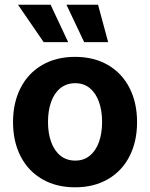

<svg xmlns="http://www.w3.org/2000/svg" viewBox="-20 -776 630 806"><path d="M34.7 -263.2Q34.7 -344.9 66.5 -406.9Q98.2 -468.9 157.1 -503.1Q216.1 -537.3 295.2 -537.3Q374.3 -537.3 433.2 -503.1Q492.1 -468.9 523.7 -406.9Q555.4 -344.9 555.4 -263.2Q555.4 -181.9 523.7 -120Q492.1 -58.1 433.2 -23.9Q374.3 10.3 295.2 10.3Q216.1 10.3 157.1 -23.9Q98.2 -58.1 66.5 -120Q34.7 -181.9 34.7 -263.2ZM408.6 -264Q408.6 -311.1 395.6 -347.9Q382.6 -384.7 357.3 -405.7Q332 -426.7 296 -426.7Q259.2 -426.7 233.5 -405.9Q207.7 -385.1 194.6 -348.2Q181.5 -311.3 181.5 -264Q181.5 -216.9 194.6 -180.2Q207.7 -143.6 233.5 -122.7Q259.2 -101.8 296 -101.8Q332 -101.8 357.3 -122.7Q382.6 -143.6 395.6 -180.3Q408.6 -217.1 408.6 -264ZM55.5 -756.2H192.4L266.2 -599.1H163.3ZM258.9 -756.2H391.6L434 -599.1H333.4Z"/></svg>

Font: Pretendard Variable
Style: Regular
Weight: 400
Designer: Base glyphs from Inter by Rasmus Andersson; Hangul glyphs from Noto Sans CJK(Source Han Sans) by Jang Soo-young and Kang
Foundry: Kil Hyung-jin
Version: Version 1.100;FEAKit 1.0